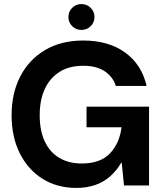

<svg xmlns="http://www.w3.org/2000/svg" viewBox="-20 -911 800 943"><path d="M355 12Q261 12 189.5 -32.5Q118 -77 77.5 -157.5Q37 -238 37 -345Q37 -453 79.5 -535.5Q122 -618 201 -665Q280 -712 389 -712Q513 -712 594.5 -653Q676 -594 700 -489H549Q534 -535 493.5 -561.5Q453 -588 389 -588Q320 -588 272.5 -558Q225 -528 200 -474Q175 -420 175 -345Q175 -269 200 -216Q225 -163 271.5 -135.5Q318 -108 381 -108Q473 -108 520 -157.5Q567 -207 577 -286H405V-387H712V0H589L578 -111H575Q552 -72 520 -44Q488 -16 446.5 -2Q405 12 355 12ZM379 -764Q353 -764 334.5 -782.5Q316 -801 316 -827Q316 -854 334.5 -872.5Q353 -891 379 -891Q407 -891 425.5 -872.5Q444 -854 444 -827Q444 -801 425.5 -782.5Q407 -764 379 -764Z"/></svg>

Font: DM Sans 36pt
Style: Bold
Weight: 700
Version: Version 4.004;gftools[0.9.30]